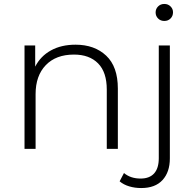

<svg xmlns="http://www.w3.org/2000/svg" viewBox="-20 -753 983 971"><path d="M362 -527Q458 -527 517 -471.5Q576 -416 576 -305V0H520V-300Q520 -388 476 -432.5Q432 -477 354 -477Q263 -477 211.5 -423.5Q160 -370 160 -277V0H104V-523H158V-416Q185 -469 237.5 -498Q290 -527 362 -527ZM694 198Q662 198 633.5 189.5Q605 181 585 164L607 122Q640 150 691 150Q736 150 759.5 124Q783 98 783 47V-523H839V48Q839 117 802 157.5Q765 198 694 198ZM811 -647Q792 -647 779.5 -659.5Q767 -672 767 -690Q767 -708 779.5 -720.5Q792 -733 811 -733Q830 -733 842.5 -720.5Q855 -708 855 -691Q855 -672 842.5 -659.5Q830 -647 811 -647Z"/></svg>

Font: Montserrat-Alt1 Light
Style: Regular
Weight: 300
Designer: Differentunic
Foundry: Differentunic
Version: Version 7.222